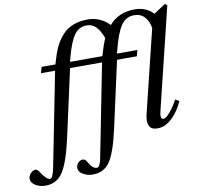

<svg xmlns="http://www.w3.org/2000/svg" viewBox="-173 -847 1234 1195"><g transform="rotate(-10 444.0 -250.0)"><path d="M301.8 -490.2H506.8L518.1 -526.9Q523.4 -547.9 543.9 -599.1Q524.4 -649.4 500.7 -672.6Q477.1 -695.8 443.8 -695.8Q393.6 -695.8 364 -653.8Q334.5 -611.8 309.1 -516.1ZM-71.8 184.1Q-71.8 165.5 -57.6 149.7Q-43.5 133.8 -26.9 133.8Q-23.9 133.8 -21.5 134.3Q-19 134.8 -16.8 136.5Q-14.6 138.2 -13.2 139.2Q-11.7 140.1 -9.3 143.1Q-6.8 146 -6.1 147Q-5.4 147.9 -2.9 151.6Q-0.5 155.3 0 155.8Q32.2 205.1 53.2 205.1Q59.1 205.1 63.2 201.4Q67.4 197.8 73.2 182.1Q79.1 166.5 85 137.2L201.2 -452.1H111.8L123 -490.2H210L221.2 -526.9Q234.9 -573.2 252.9 -607.9Q271 -642.6 298.3 -671.6Q325.7 -700.7 365.5 -715.8Q405.3 -731 457 -731Q535.6 -731 592.8 -671.9Q651.9 -742.2 755.9 -742.2Q792 -742.2 822.8 -728.8Q853.5 -715.3 872.1 -693.8L945.8 -742.2L960 -732.9L804.2 -94.2Q797.4 -69.3 799.3 -54.7Q801.3 -40 814 -40Q830.6 -40 858.4 -74.2Q886.2 -108.4 905.8 -146L930.2 -131.8Q903.8 -70.8 860.1 -29.3Q816.4 12.2 767.1 12.2Q728 12.2 715.8 -14.2Q703.6 -40.5 714.8 -85.9L842.8 -609.9Q835.4 -652.3 811 -679.7Q786.6 -707 745.1 -707Q692.4 -707 661.6 -660.6Q630.9 -614.3 606 -516.1L599.1 -490.2H728L717.8 -452.1H592.8L501 -36.1Q468.3 112.3 430.2 168.7Q392.1 225.1 320.8 225.1Q288.1 225.1 260 209Q231.9 192.9 231.9 168.9Q231.9 150.4 245.1 136.2Q258.3 122.1 274.9 122.1Q289.6 122.1 301.8 144Q325.7 188 352.1 188Q357.9 188 362.5 184.8Q367.2 181.6 373.3 167.7Q379.4 153.8 383.8 128.9L498 -452.1H295.9L203.1 -30.8Q170.4 119.1 131.1 180.7Q91.8 242.2 19 242.2Q-16.6 242.2 -43.9 225.3Q-71.3 208.5 -71.8 184.1Z"/></g></svg>

Font: Linguistics Pro
Style: Italic
Weight: 400
Italic angle: -12°
Designer: Stefan Peev, Context Ltd
Foundry: Stefan Peev, Context Ltd
Version: Version 001.000